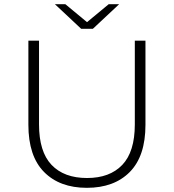

<svg xmlns="http://www.w3.org/2000/svg" viewBox="-20 -895 833 920"><path d="M396 5Q266 5 191 -71Q116 -147 116 -297V-700H167V-299Q167 -168 227 -105Q287 -42 397 -42Q506 -42 566 -105Q626 -168 626 -299V-700H677V-297Q677 -147 602 -71Q527 5 396 5ZM369 -757 243 -875H293L415 -774H379L501 -875H551L425 -757Z"/></svg>

Font: MOST Montserrat Light
Style: Regular
Weight: 300
Designer: Julieta Ulanovsky
Foundry: Julieta Ulanovsky
Version: Version 8.000;March 11, 2024;FontCreator 15.0.0.2926 64-bit